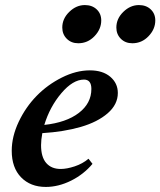

<svg xmlns="http://www.w3.org/2000/svg" viewBox="-20 -720 627 751"><path d="M497.6 -550.8Q470.2 -550.8 452.6 -568.4Q435.1 -585.9 435.1 -612.3Q435.1 -647 462.4 -673.6Q489.7 -700.2 523.4 -700.2Q551.8 -700.2 569.6 -683.3Q587.4 -666.5 587.4 -640.1Q587.4 -606 561 -578.4Q534.7 -550.8 497.6 -550.8ZM286.1 -550.8Q258.8 -550.8 241.2 -568.4Q223.6 -585.9 223.6 -612.3Q223.6 -647 251 -673.6Q278.3 -700.2 312 -700.2Q340.3 -700.2 358.2 -683.3Q376 -666.5 376 -640.1Q376 -606 349.6 -578.4Q323.2 -550.8 286.1 -550.8ZM159.2 11.2Q99.1 11.2 62.5 -26.4Q25.9 -64 25.9 -130.4Q25.9 -186 53.2 -243.7Q80.6 -301.3 123.3 -345Q166 -388.7 221.9 -416.7Q277.8 -444.8 331.5 -444.8Q381.8 -444.8 411.4 -419.7Q440.9 -394.5 440.9 -356.4Q440.9 -311.5 401.4 -277.1Q361.8 -242.7 296.1 -223.6Q230.5 -204.6 145.5 -199.2Q140.6 -172.4 140.6 -152.3Q140.6 -105.5 160.9 -82.3Q181.2 -59.1 217.3 -59.1Q241.2 -59.1 272.2 -69.3Q303.2 -79.6 326.2 -99.1L341.8 -79.1Q307.6 -38.1 258.1 -13.4Q208.5 11.2 159.2 11.2ZM308.6 -408.7Q265.1 -408.7 220 -355.5Q174.8 -302.2 153.3 -231.4Q239.3 -240.7 288.3 -278.3Q337.4 -315.9 337.4 -372.1Q337.4 -408.7 308.6 -408.7Z"/></svg>

Font: Elstob
Style: Bold Italic
Weight: 700
Italic angle: -20°
Designer: Peter S. Baker
Version: Version 1.015